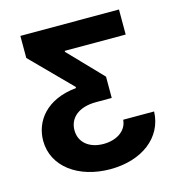

<svg xmlns="http://www.w3.org/2000/svg" viewBox="-109 -642 873 931"><g transform="rotate(-15 328.0 -176.5)"><path d="M608.3 -23.8H453.1C449.2 30.9 397.4 65 331.3 65C261 65 211.6 26.6 211.6 -35.5C211.6 -95.5 258.2 -140.3 348.4 -140.3H426.8V-247.2L265.6 -414.8V-419.7H571.7V-545.5H76.7V-434.7L272 -237.2V-231.5C119 -216.6 51.8 -122.2 51.8 -25.2C51.8 104 171.5 191.8 331.7 191.8C491.5 191.8 604 105.5 608.3 -23.8Z"/></g></svg>

Font: Margiela Sans
Style: Bold
Weight: 700
Designer: Stefan Endress, Andreas Faust
Version: Version 1.100;FEAKit 1.0